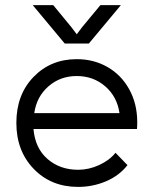

<svg xmlns="http://www.w3.org/2000/svg" viewBox="-20 -713 600 750"><path d="M478 -67.9Q445.8 -26.9 394.3 -4.9Q342.8 17.1 285.2 17.1Q179.7 17.1 111.8 -53.2Q43.9 -123.5 43.9 -232.9Q43.9 -343.3 111.1 -412.6Q178.2 -481.9 279.8 -481.9Q346.2 -481.9 399.9 -451.2Q453.6 -420.4 484.6 -364.5Q515.6 -308.6 516.1 -237.8Q516.1 -217.8 515.1 -209H110.8Q117.2 -133.8 165.8 -91.8Q214.4 -49.8 285.2 -49.8Q326.7 -49.8 366.9 -68.1Q407.2 -86.4 431.2 -116.2ZM107.9 -692.9H188L258.8 -606.9L279.8 -579.1L300.8 -606.9L372.1 -692.9H452.1L327.1 -543H232.9ZM113.8 -271H446.8Q437.5 -335.4 391.1 -375.7Q344.7 -416 279.8 -416Q215.3 -416 169.2 -375.7Q123 -335.4 113.8 -271Z"/></svg>

Font: Kreadon
Style: Regular
Weight: 400
Designer: kohakuno
Foundry: StudioGnu
Version: Version 1.000;Glyphs 3.1.2 (3151)